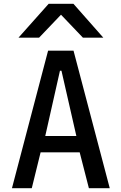

<svg xmlns="http://www.w3.org/2000/svg" viewBox="-20 -992 640 1012"><path d="M233.5 -725H367.5L558.5 0H448.5L400 -189H194L147.5 0H43ZM382.5 -275 304 -619H296L218.5 -275ZM236.5 -972H367L524.5 -793.5H417L301.5 -914.5L186 -793.5H77.5Z"/></svg>

Font: JuliaMono Medium
Style: Regular
Weight: 500
Monospace: yes
Designer: cormullion
Foundry: corm
Version: Version 0.054; ttfautohint (v1.8.4)